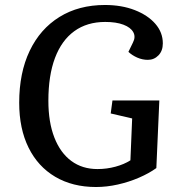

<svg xmlns="http://www.w3.org/2000/svg" viewBox="-20 -736 701 770"><path d="M619 -333 607 -62Q578 -41 537.5 -23.5Q497 -6 452.5 4Q408 14 365 14Q271 14 201.5 -27Q132 -68 94.5 -144Q57 -220 57 -324Q57 -444 99 -532Q141 -620 218.5 -668Q296 -716 401 -716Q468 -716 520.5 -695.5Q573 -675 603 -640.5Q633 -606 633 -562Q633 -532 615.5 -514Q598 -496 573 -496Q551 -496 530.5 -505Q510 -514 495 -528L513 -565Q525 -588 514.5 -607Q504 -626 475 -637Q446 -648 402 -648Q329 -648 278 -611Q227 -574 200.5 -503.5Q174 -433 174 -332Q174 -246 198 -184.5Q222 -123 266 -90.5Q310 -58 371 -58Q408 -58 443 -67.5Q478 -77 503 -93L510 -261L424 -281L431 -333Z"/></svg>

Font: Literata Medium
Style: Italic
Weight: 500
Italic angle: -2°
Designer: Latin by Veronika Burian and Jose Scaglione. Greek by Irene Vlachou. Cyrillic by Vera Evstafieva
Foundry: TypeTogether
Version: Version 3.103;gftools[0.9.29]